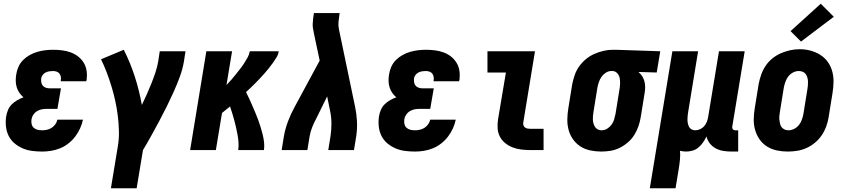

<svg xmlns="http://www.w3.org/2000/svg" viewBox="-20 -805 4540 1030"><path d="M206 8Q179 8 152 4.5Q125 1 101 -9.5Q77 -20 57.5 -36.5Q38 -53 26.5 -76Q15 -99 12 -126Q9 -153 13 -180Q16 -198 23 -215Q30 -232 43 -245Q56 -258 72.5 -267.5Q89 -277 106 -283Q94 -293 84.5 -306.5Q75 -320 70 -336Q65 -352 64.5 -369.5Q64 -387 67 -405Q70 -426 79 -446.5Q88 -467 104 -483Q120 -499 140 -510Q160 -521 181 -527Q202 -533 223 -535.5Q244 -538 265 -538Q289 -538 313 -535Q337 -532 359 -524Q381 -516 399 -502Q417 -488 429 -468.5Q441 -449 444.5 -425.5Q448 -402 445 -378Q444 -375 443.5 -373Q443 -371 443 -369H306Q306 -370 306 -370.5Q306 -371 306 -372Q308 -382 306.5 -392Q305 -402 299.5 -409.5Q294 -417 284.5 -420.5Q275 -424 265 -424Q255 -424 245 -422.5Q235 -421 225.5 -416.5Q216 -412 209.5 -403.5Q203 -395 201 -385Q200 -374 201.5 -363.5Q203 -353 210 -345Q217 -337 227 -334Q237 -331 248 -331H307L288 -221H230Q217 -221 204 -218.5Q191 -216 179 -209Q167 -202 159 -190Q151 -178 149 -165Q147 -153 149.5 -140.5Q152 -128 160.5 -120Q169 -112 181 -109Q193 -106 206 -106Q219 -106 232.5 -109Q246 -112 257.5 -119.5Q269 -127 277 -138.5Q285 -150 288 -163H425Q420 -139 409.5 -116Q399 -93 383.5 -72.5Q368 -52 347 -35.5Q326 -19 302.5 -9.5Q279 0 254.5 4Q230 8 206 8Z M575 205 612 -19Q619 -60 618 -101.5Q617 -143 612 -183.5Q607 -224 598.5 -263Q590 -302 578.5 -340Q567 -378 553 -415Q539 -452 522 -487L644 -538Q679 -469 703 -394.5Q727 -320 741 -242Q755 -271 768 -300Q781 -329 792.5 -358Q804 -387 814 -417Q824 -447 829 -477L837 -530H975L967 -477Q960 -435 945 -394Q930 -353 912 -313Q894 -273 874.5 -233.5Q855 -194 834 -155Q813 -116 791.5 -77Q770 -38 747 0L713 205Z M1000 0 1087 -530H1225L1195 -349Q1208 -362 1220.5 -376.5Q1233 -391 1244.5 -405.5Q1256 -420 1267.5 -434.5Q1279 -449 1289 -464.5Q1299 -480 1308 -496Q1317 -512 1320 -530H1475Q1473 -513 1464 -498Q1455 -483 1444.5 -468.5Q1434 -454 1423 -440Q1412 -426 1400 -412.5Q1388 -399 1376 -386Q1364 -373 1351.5 -360.5Q1339 -348 1326 -335.5Q1313 -323 1300 -311Q1309 -293 1317.5 -274.5Q1326 -256 1334 -237.5Q1342 -219 1350 -200Q1358 -181 1365 -162Q1372 -143 1378 -123.5Q1384 -104 1389 -84Q1394 -64 1396.5 -42.5Q1399 -21 1396 0H1258Q1261 -21 1259.5 -41Q1258 -61 1254.5 -81Q1251 -101 1246.5 -120.5Q1242 -140 1237 -159Q1232 -178 1226 -197Q1220 -216 1214 -234Q1203 -225 1192.5 -216.5Q1182 -208 1171 -199L1138 0Z M1491 0 1503 -74Q1510 -114 1525 -154Q1540 -194 1561 -232L1695 -480L1664 -626Q1662 -638 1659.5 -650.5Q1657 -663 1657.5 -676Q1658 -689 1659.5 -702Q1661 -715 1663 -728L1664 -735H1802L1801 -728Q1798 -708 1796 -688Q1794 -668 1798 -649L1885 -232Q1893 -194 1895 -154Q1897 -114 1891 -74L1879 0H1741L1753 -74Q1758 -108 1758 -142Q1758 -176 1751 -209L1735 -288L1682 -180Q1681 -177 1679 -173.5Q1677 -170 1675 -167V-166Q1663 -144 1654 -120.5Q1645 -97 1641 -74L1629 0Z M2206 8Q2179 8 2152 4.5Q2125 1 2101 -9.5Q2077 -20 2057.5 -36.5Q2038 -53 2026.5 -76Q2015 -99 2012 -126Q2009 -153 2013 -180Q2016 -198 2023 -215Q2030 -232 2043 -245Q2056 -258 2072.5 -267.5Q2089 -277 2106 -283Q2094 -293 2084.5 -306.5Q2075 -320 2070 -336Q2065 -352 2064.5 -369.5Q2064 -387 2067 -405Q2070 -426 2079 -446.5Q2088 -467 2104 -483Q2120 -499 2140 -510Q2160 -521 2181 -527Q2202 -533 2223 -535.5Q2244 -538 2265 -538Q2289 -538 2313 -535Q2337 -532 2359 -524Q2381 -516 2399 -502Q2417 -488 2429 -468.5Q2441 -449 2444.5 -425.5Q2448 -402 2445 -378Q2444 -375 2443.5 -373Q2443 -371 2443 -369H2306Q2306 -370 2306 -370.5Q2306 -371 2306 -372Q2308 -382 2306.5 -392Q2305 -402 2299.5 -409.5Q2294 -417 2284.5 -420.5Q2275 -424 2265 -424Q2255 -424 2245 -422.5Q2235 -421 2225.5 -416.5Q2216 -412 2209.5 -403.5Q2203 -395 2201 -385Q2200 -374 2201.5 -363.5Q2203 -353 2210 -345Q2217 -337 2227 -334Q2237 -331 2248 -331H2307L2288 -221H2230Q2217 -221 2204 -218.5Q2191 -216 2179 -209Q2167 -202 2159 -190Q2151 -178 2149 -165Q2147 -153 2149.5 -140.5Q2152 -128 2160.5 -120Q2169 -112 2181 -109Q2193 -106 2206 -106Q2219 -106 2232.5 -109Q2246 -112 2257.5 -119.5Q2269 -127 2277 -138.5Q2285 -150 2288 -163H2425Q2420 -139 2409.5 -116Q2399 -93 2383.5 -72.5Q2368 -52 2347 -35.5Q2326 -19 2302.5 -9.5Q2279 0 2254.5 4Q2230 8 2206 8Z M2824 0Q2800 0 2775.5 -3Q2751 -6 2729.5 -14.5Q2708 -23 2690 -37.5Q2672 -52 2661.5 -72.5Q2651 -93 2649.5 -117.5Q2648 -142 2652 -166L2694 -416H2595V-530H2850L2787 -147Q2786 -140 2788 -133Q2790 -126 2796 -121.5Q2802 -117 2809 -115.5Q2816 -114 2824 -114H2896V0Z M3205 8Q3176 8 3147 2Q3118 -4 3094.5 -19Q3071 -34 3054.5 -57Q3038 -80 3030.5 -107.5Q3023 -135 3023.5 -165Q3024 -195 3029 -225L3050 -355Q3055 -379 3063.5 -403.5Q3072 -428 3087.5 -449.5Q3103 -471 3123.5 -488Q3144 -505 3168 -515.5Q3192 -526 3217 -532Q3242 -538 3267 -538Q3271 -538 3275 -538Q3279 -538 3283 -538L3522 -530L3503 -416L3405 -419Q3417 -409 3425 -396.5Q3433 -384 3437 -369Q3441 -354 3441 -338Q3441 -322 3438 -305L3417 -175Q3413 -151 3404.5 -126.5Q3396 -102 3382 -80Q3368 -58 3347.5 -40.5Q3327 -23 3303.5 -11.5Q3280 0 3255 4Q3230 8 3205 8ZM3207 -106Q3223 -106 3237 -114.5Q3251 -123 3260.5 -136Q3270 -149 3274.5 -164Q3279 -179 3282 -194L3303 -324Q3306 -340 3306.5 -355.5Q3307 -371 3304.5 -385.5Q3302 -400 3292 -411.5Q3282 -423 3267 -424H3264Q3263 -424 3261.5 -424Q3260 -424 3259 -424Q3244 -424 3230 -415Q3216 -406 3207 -393Q3198 -380 3193 -365.5Q3188 -351 3185 -336L3164 -206Q3162 -195 3161 -184Q3160 -173 3160.5 -162.5Q3161 -152 3164 -142Q3167 -132 3172.5 -123.5Q3178 -115 3187.5 -110.5Q3197 -106 3207 -106Z M3466 205 3587 -530H3725L3672 -206Q3670 -195 3669 -184.5Q3668 -174 3668 -163.5Q3668 -153 3670 -143Q3672 -133 3676.5 -124.5Q3681 -116 3690 -111Q3699 -106 3709 -106Q3723 -106 3736 -112Q3749 -118 3758 -128.5Q3767 -139 3772 -152Q3777 -165 3779 -178L3837 -530H3975L3908 -124Q3907 -117 3911.5 -111.5Q3916 -106 3923 -106H3940V8H3904Q3882 8 3860 4.5Q3838 1 3819.5 -9Q3801 -19 3788 -35.5Q3775 -52 3770 -73Q3762 -56 3751.5 -41Q3741 -26 3727 -14Q3713 -2 3695.5 3Q3678 8 3661 8Q3653 8 3644.5 7Q3636 6 3628 4Q3630 28 3627.5 53Q3625 78 3621 102L3604 205Z M4206 8Q4176 8 4147.5 2Q4119 -4 4095 -19Q4071 -34 4055 -57Q4039 -80 4031 -107.5Q4023 -135 4023.5 -165Q4024 -195 4029 -225L4050 -355Q4055 -380 4063.5 -404.5Q4072 -429 4087 -451.5Q4102 -474 4123.5 -491.5Q4145 -509 4169.5 -519.5Q4194 -530 4219 -535.5Q4244 -541 4270 -541Q4300 -541 4328 -533.5Q4356 -526 4380 -511Q4404 -496 4420.5 -473Q4437 -450 4444.5 -422.5Q4452 -395 4451.5 -365Q4451 -335 4446 -305L4425 -175Q4421 -150 4412 -125.5Q4403 -101 4388 -79Q4373 -57 4352 -39.5Q4331 -22 4306.5 -11Q4282 0 4256.5 4Q4231 8 4206 8ZM4209 -106Q4225 -106 4240 -113.5Q4255 -121 4265.5 -134Q4276 -147 4281.5 -162.5Q4287 -178 4290 -194L4311 -324Q4313 -335 4314 -346Q4315 -357 4314.5 -368Q4314 -379 4311 -389.5Q4308 -400 4302 -408Q4296 -416 4286 -420Q4276 -424 4265 -424Q4249 -424 4234 -416Q4219 -408 4209 -395Q4199 -382 4193.5 -366.5Q4188 -351 4185 -336L4164 -206Q4162 -195 4161 -184Q4160 -173 4161 -162.5Q4162 -152 4164.5 -141.5Q4167 -131 4173 -123Q4179 -115 4188.5 -110.5Q4198 -106 4209 -106ZM4277 -582 4221 -638 4383 -785 4453 -715Z"/></svg>

Font: Iosevka Curly Heavy Oblique
Style: Regular
Weight: 900
Italic angle: -9°
Monospace: yes
Designer: Belleve Invis
Foundry: Belleve Invis
Version: Version 11.1.0; ttfautohint (v1.8.3)